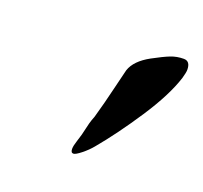

<svg xmlns="http://www.w3.org/2000/svg" viewBox="-63 -754 439 416"><g transform="rotate(20 156.0 -545.5)"><path d="M136 -417Q136 -424 140 -436Q146 -454 149 -469Q150 -474 152 -481.5Q154 -489 158 -499Q168 -534 177 -572L188 -617Q196 -641 229 -659Q253 -672 267 -677.5Q281 -683 297 -683Q312 -683 312 -663Q312 -657 308 -643Q294 -599 255.5 -540.5Q217 -482 181 -439Q172 -428 159.5 -418Q147 -408 142 -408Q136 -408 136 -417Z"/></g></svg>

Font: EB Garamond
Style: Bold Italic
Weight: 700
Italic angle: -17.2°
Designer: Georg Duffner and Octavio Pardo
Foundry: Georg Duffner
Version: Version 1.000